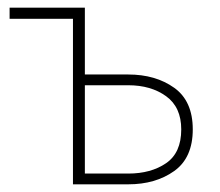

<svg xmlns="http://www.w3.org/2000/svg" viewBox="-20 -480 572 500"><path d="M170 -431H5V-460H201V-286H314Q385 -286 433.5 -251.5Q482 -217 482 -143Q482 -69 433.5 -34.5Q385 0 314 0H170ZM314 -258H201V-28H314Q373 -28 412.5 -55Q452 -82 452 -143Q452 -201 412.5 -229.5Q373 -258 314 -258Z"/></svg>

Font: Jost* Thin
Style: Regular
Weight: 200
Version: Version 3.7